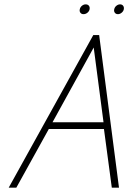

<svg xmlns="http://www.w3.org/2000/svg" viewBox="-20 -861 589 881"><path d="M373 -841Q364 -841 356 -834.5Q348 -828 346 -818Q344 -809 349 -802.5Q354 -796 363 -796Q373 -796 381 -802.5Q389 -809 391 -818Q393 -828 388 -834.5Q383 -841 373 -841ZM531 -841Q522 -841 514 -834.5Q506 -828 504 -818Q502 -809 507 -802.5Q512 -796 521 -796Q530 -796 538 -802.5Q546 -809 548 -818Q550 -828 545 -834.5Q540 -841 531 -841ZM526 0 435 -700H408L20 0H55L204 -269H457L493 0ZM221 -300 410 -643 455 -300Z"/></svg>

Font: Advent Pro ExtraLight
Style: Italic
Weight: 250
Italic angle: -12°
Version: Version 3.000